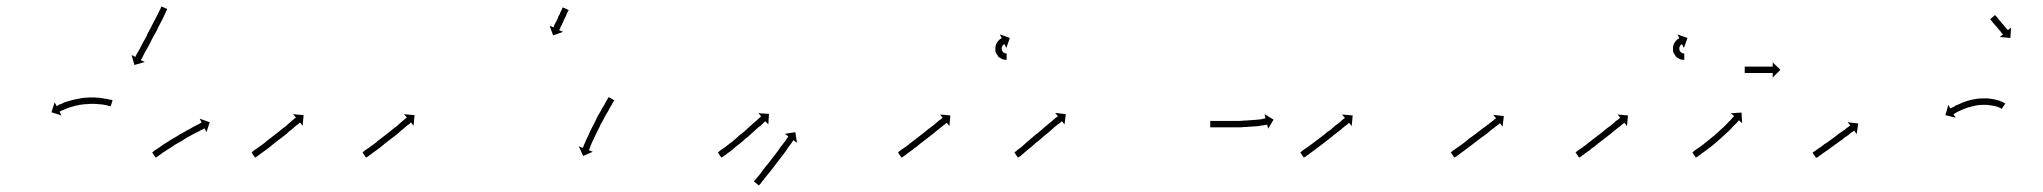

<svg xmlns="http://www.w3.org/2000/svg" viewBox="-20 -565 6352 597"><path d="M322 -235Q322 -235 322 -235Q322 -235 322 -235Q322 -235 322 -235Q322 -235 322 -235Q320 -235 317 -236Q317 -236 317 -236Q317 -236 317 -236Q317 -236 317.5 -236Q318 -236 318 -236Q314 -237 310 -238Q310 -238 310 -238Q310 -238 310 -238Q310 -238 310 -238Q310 -238 310 -238Q305 -239 299 -240Q299 -240 299 -240Q299 -240 299 -240Q300 -240 300 -240Q300 -240 300 -240Q294 -240 287 -241Q287 -241 287 -241Q287 -241 287 -241Q287 -241 287 -241Q287 -241 287 -241Q280 -242 273 -242Q273 -242 273 -242Q273 -242 273 -242Q273 -242 273 -242Q273 -242 273 -242Q266 -242 258 -242Q258 -242 258 -242Q258 -242 258 -242Q258 -242 258.5 -242Q259 -242 259 -242Q251 -241 243 -241Q243 -241 243 -241Q243 -241 243 -241Q243 -241 243 -241Q243 -241 243 -241Q235 -240 228 -239Q228 -239 228 -239Q228 -239 228 -239Q228 -239 228 -239Q228 -239 228 -239Q221 -237 213 -236Q213 -236 213 -236Q213 -236 213 -236Q213 -236 213.5 -236Q214 -236 214 -236Q207 -234 200 -232Q200 -232 200 -232Q200 -232 200 -232Q200 -232 200 -232Q200 -232 200 -232Q194 -230 188 -228Q188 -228 188 -228Q188 -228 188 -228Q188 -228 188 -228Q188 -228 188 -228Q183 -226 179 -224Q179 -224 179 -224Q179 -224 179 -224Q179 -224 179 -224Q179 -224 179 -224Q175 -222 171 -221Q171 -221 171 -221Q171 -221 171 -221Q171 -221 171 -221Q171 -221 171 -221Q168 -219 166 -218Q166 -218 166 -218Q166 -218 166 -218Q166 -218 166.5 -218Q167 -218 167 -218Q166 -218 165 -218L171 -206L140 -216L150 -247L156 -235Q157 -236 158 -236Q158 -236 158 -236Q158 -236 158 -236Q158 -236 158 -236Q158 -236 158 -236Q160 -237 163 -239Q163 -239 163 -239Q163 -239 163 -239Q163 -239 163 -239Q163 -239 163 -239Q166 -241 171 -242Q171 -242 171 -242Q171 -242 171 -242Q171 -242 171 -242Q171 -242 171 -242Q176 -245 181 -247Q181 -247 181 -247Q181 -247 181 -247Q181 -247 181 -247Q181 -247 181 -247Q188 -249 194 -251Q194 -251 194 -251Q194 -251 194 -251Q194 -251 194 -251Q194 -251 194 -251Q201 -253 209 -255Q209 -255 209 -255Q209 -255 209 -255Q209 -255 209 -255Q209 -255 209 -255Q217 -257 224 -258Q224 -258 224.5 -258Q225 -258 225 -258Q225 -258 225 -258Q225 -258 225 -258Q233 -260 241 -261Q241 -261 241 -261Q241 -261 241 -261Q241 -261 241 -261Q241 -261 241 -261Q249 -261 258 -262Q258 -262 258 -262Q258 -262 258 -262Q258 -262 258 -262Q258 -262 258 -262Q266 -262 274 -262Q274 -262 274 -262Q274 -262 274 -262Q274 -262 274 -262Q274 -262 274 -262Q282 -261 289 -261Q289 -261 289 -261Q289 -261 289 -261Q289 -261 289 -261Q289 -261 289 -261Q296 -260 302 -259Q302 -259 302 -259Q302 -259 302 -259Q302 -259 302 -259Q302 -259 302 -259Q308 -258 314 -257Q314 -257 314 -257Q314 -257 314 -257Q314 -257 314 -257Q314 -257 314 -257Q318 -256 322 -255Q322 -255 322 -255Q322 -255 322 -255Q322 -255 322 -255Q322 -255 322 -255Q326 -255 328 -254Q328 -254 328 -254Q328 -254 328 -254Q328 -254 328 -254Q328 -254 328 -254Q329 -254 330 -253L324 -234Q323 -235 322 -235ZM499 -535Q498 -533 497 -530Q495 -526 493 -522Q491 -517 488 -511Q485 -506 482 -499Q479 -493 475 -486Q471 -479 468 -471Q464 -464 460 -457Q456 -449 452 -442Q448 -435 445 -428Q441 -421 438 -415Q434 -409 431 -403Q428 -398 426 -393Q424 -389 422 -385Q420 -382 419 -380Q419 -380 418.5 -379.5Q418 -379 418 -378L430 -372L398 -363L389 -394L401 -388Q401 -388 402 -390Q403 -392 404 -395Q406 -398 408 -402Q411 -407 414 -412Q417 -418 420 -424Q424 -431 427 -437Q431 -444 435 -451Q438 -459 442 -466Q446 -473 450 -481Q454 -488 457 -495Q461 -502 464 -508Q467 -514 470 -520Q473 -526 475 -530Q477 -535 479 -538Q480 -541 481 -543Q481 -544 482 -545L500 -537Q500 -536 499 -535Z M455 -92Q457 -94 459 -96Q463 -98 467 -101Q471 -104 476 -107Q482 -111 487 -115Q494 -119 500 -123Q507 -127 514 -132Q521 -136 528 -140Q535 -145 542 -149H543Q550 -153 557 -157Q563 -161 570 -164Q576 -168 582 -171Q587 -174 592 -176Q596 -178 600 -180Q603 -182 605 -183Q606 -183 607 -184L601 -196L632 -185L622 -154L616 -166Q615 -166 614 -165Q612 -164 609 -162Q605 -161 601 -158Q596 -156 591 -153Q585 -150 579 -147Q573 -143 566 -140Q560 -136 553 -132Q546 -127 538 -123Q531 -119 524 -115Q518 -110 511 -106Q504 -102 498 -98Q493 -94 487 -91Q482 -87 478 -84Q474 -82 471 -79Q468 -77 466 -76Q465 -75 464 -75L453 -91Q454 -92 455 -92Z M764 -92Q765 -94 768 -96Q771 -98 775 -101Q779 -104 784 -107Q789 -111 795 -115Q800 -119 807 -124H806Q813 -129 819 -134Q825 -139 832 -144Q838 -149 845 -154Q851 -159 857 -164Q863 -169 869 -173Q874 -178 879 -182Q883 -186 887 -189Q891 -192 894 -195Q897 -197 898 -198Q899 -199 900 -200L891 -210L924 -207L921 -174L913 -184Q912 -184 911 -183Q910 -182 907 -179Q904 -177 900 -174Q896 -170 892 -167Q887 -162 881 -158Q876 -153 870 -148Q864 -143 857 -138Q851 -133 844 -128Q838 -123 831 -118Q825 -113 819 -108Q813 -104 807 -99Q801 -95 796 -91Q791 -88 787 -84Q783 -82 780 -79Q777 -77 775 -76Q774 -75 773 -75L762 -91Q763 -92 764 -92Z M1109 -92Q1110 -94 1113 -96Q1116 -98 1120 -101Q1124 -104 1129 -107Q1134 -111 1140 -115Q1145 -119 1152 -124H1151Q1158 -129 1164 -134Q1170 -139 1177 -144Q1183 -149 1190 -154Q1196 -159 1202 -164Q1208 -169 1214 -173Q1219 -178 1224 -182Q1228 -186 1232 -189Q1236 -192 1239 -195Q1242 -197 1243 -198Q1244 -199 1245 -200L1236 -210L1269 -207L1266 -174L1258 -184Q1257 -184 1256 -183Q1255 -182 1252 -179Q1249 -177 1245 -174Q1241 -170 1237 -167Q1232 -162 1226 -158Q1221 -153 1215 -148Q1209 -143 1202 -138Q1196 -133 1189 -128Q1183 -123 1176 -118Q1170 -113 1164 -108Q1158 -104 1152 -99Q1146 -95 1141 -91Q1136 -88 1132 -84Q1128 -82 1125 -79Q1122 -77 1120 -76Q1119 -75 1118 -75L1107 -91Q1108 -92 1109 -92Z M1748 -533Q1747 -531 1747 -531Q1746 -529 1745 -528Q1744 -526 1743 -524Q1743 -523 1741 -519Q1741 -518 1739 -514Q1738 -512 1737.5 -511Q1737 -510 1736 -508Q1735 -507 1734.5 -505.5Q1734 -504 1733 -502Q1732 -498 1731 -497Q1730 -495 1729.5 -493.5Q1729 -492 1728 -491Q1728 -490 1726 -486Q1725 -485 1724.5 -483.5Q1724 -482 1723 -481Q1722 -478 1722 -477Q1720 -475 1720 -474Q1720 -474 1719.5 -473.5Q1719 -473 1719 -472Q1719 -472 1719 -472Q1719 -472 1719 -471L1731 -466L1700 -455L1689 -485L1701 -480Q1701 -480 1701 -480Q1701 -481 1701.5 -481.5Q1702 -482 1702 -482Q1703 -485 1703 -486Q1704 -488 1705 -490Q1706 -491 1706.5 -492Q1707 -493 1707 -494Q1708 -496 1710 -499Q1711 -501 1711.5 -502.5Q1712 -504 1713 -505Q1713 -507 1714 -508Q1715 -509 1715 -511Q1716 -513 1718 -517Q1719 -518 1719.5 -519.5Q1720 -521 1721 -522Q1721 -524 1721.5 -525Q1722 -526 1723 -528Q1724 -529 1724.5 -530Q1725 -531 1725 -532Q1726 -533 1726.5 -534Q1727 -535 1727 -536Q1727 -537 1728 -539Q1729 -541 1729 -541Q1729 -541 1730 -542L1748 -534Q1748 -533 1748 -533Z M1889 -251Q1888 -249 1886 -247Q1884 -243 1882 -239Q1879 -235 1876 -229Q1873 -224 1870 -218Q1866 -212 1862 -205Q1859 -198 1855 -191Q1851 -184 1847 -177Q1844 -169 1840 -162Q1840 -162 1840 -162Q1840 -162 1840 -162Q1840 -162 1840 -162Q1840 -162 1840 -162Q1836 -155 1833 -148Q1833 -148 1833 -148Q1833 -148 1833 -148Q1833 -148 1833 -148Q1833 -148 1833 -148Q1830 -141 1827 -135Q1827 -135 1827 -135Q1827 -135 1827 -135Q1827 -135 1827 -135Q1827 -135 1827 -135Q1824 -129 1821 -123Q1821 -123 1821 -123Q1821 -123 1821 -123Q1821 -123 1821 -123Q1821 -123 1821 -123Q1819 -118 1817 -113Q1817 -113 1817 -113Q1817 -113 1817 -113Q1817 -113 1817 -113Q1817 -113 1817 -113Q1815 -109 1814 -105Q1814 -105 1814 -105Q1814 -105 1814 -105Q1814 -105 1814 -105Q1814 -105 1814 -105Q1813 -102 1812 -100Q1811 -99 1811 -98L1823 -93L1793 -80L1780 -110L1792 -105Q1793 -106 1793 -107Q1794 -109 1795 -112Q1795 -112 1795 -112Q1795 -112 1795 -112Q1795 -112 1795 -112.5Q1795 -113 1795 -113Q1797 -116 1799 -121Q1799 -121 1799 -121Q1799 -121 1799 -121Q1799 -121 1799 -121Q1799 -121 1799 -121Q1801 -126 1803 -131Q1803 -131 1803 -131Q1803 -131 1803 -131Q1803 -131 1803 -131Q1803 -131 1803 -131Q1806 -137 1809 -143Q1809 -143 1809 -143Q1809 -143 1809 -143Q1809 -143 1809 -143Q1809 -143 1809 -143Q1812 -150 1815 -157Q1815 -157 1815 -157Q1815 -157 1815 -157Q1815 -157 1815 -157Q1815 -157 1815 -157Q1818 -164 1822 -171Q1822 -171 1822 -171Q1822 -171 1822 -171Q1822 -171 1822 -171Q1822 -171 1822 -171Q1826 -179 1830 -186Q1833 -193 1837 -201Q1841 -208 1845 -215Q1849 -221 1852 -228Q1856 -234 1859 -239Q1862 -245 1864 -249Q1867 -253 1869 -257Q1871 -260 1872 -262Q1872 -263 1873 -263L1890 -253Q1889 -252 1889 -251Z M2214 -92Q2216 -94 2218 -96Q2221 -98 2225 -101Q2229 -104 2234 -107Q2234 -107 2234 -107Q2234 -107 2234 -107Q2234 -107 2234 -107Q2234 -107 2234 -107Q2239 -111 2244 -115Q2244 -115 2244 -115Q2244 -115 2244 -115Q2244 -115 2244 -115Q2244 -115 2244 -115Q2250 -120 2256 -124Q2262 -129 2268 -134Q2274 -139 2280 -145Q2287 -150 2293 -155Q2299 -161 2305 -166Q2310 -171 2316 -176Q2321 -180 2326 -185Q2328 -186 2330 -188Q2332 -190 2334 -192Q2338 -195 2341 -198Q2343 -200 2345 -202Q2346 -202 2347 -203L2338 -213L2371 -211L2369 -178L2360 -188Q2359 -187 2358 -187Q2357 -185 2354 -183Q2351 -180 2348 -177Q2346 -175 2343.5 -173Q2341 -171 2339 -170Q2334 -165 2329 -161Q2324 -156 2318 -151Q2312 -145 2306 -140Q2300 -135 2293 -130V-129Q2287 -124 2281 -119Q2274 -114 2268 -109Q2262 -104 2257 -99Q2257 -99 2257 -99Q2257 -99 2257 -99Q2257 -99 2257 -99Q2257 -99 2257 -99Q2251 -95 2246 -91Q2246 -91 2246 -91Q2246 -91 2246 -91Q2246 -91 2246 -91Q2246 -91 2246 -91Q2241 -88 2237 -84Q2233 -82 2230 -79Q2227 -77 2225 -76Q2224 -75 2223 -75L2212 -91Q2213 -92 2214 -92ZM2326 -3Q2327 -4 2329 -7Q2332 -10 2335 -14Q2338 -18 2342 -22Q2346 -28 2350 -33Q2354 -39 2359 -45Q2364 -51 2369 -57Q2374 -64 2379 -70Q2384 -77 2389 -83Q2394 -90 2399 -96Q2403 -102 2407 -108Q2412 -113 2415 -118Q2415 -118 2415 -118Q2415 -118 2415 -118Q2415 -118 2415 -118Q2415 -118 2415 -118Q2419 -123 2422 -127Q2424 -131 2427 -135Q2429 -137 2430 -139Q2431 -140 2431 -141L2421 -149L2453 -154L2458 -121L2447 -129Q2447 -128 2446 -128Q2445 -126 2443 -123Q2441 -120 2438 -116Q2435 -112 2431 -107Q2431 -107 2431 -107Q2431 -107 2431 -107Q2431 -107 2431 -107Q2431 -107 2431 -107Q2428 -102 2424 -96Q2419 -90 2415 -84Q2410 -78 2405 -71Q2400 -65 2395 -58Q2390 -51 2385 -45Q2380 -39 2375 -32Q2370 -26 2366 -21Q2361 -15 2357 -10Q2354 -5 2350 -1Q2347 3 2345 6Q2343 8 2341 10Q2341 11 2340 12L2324 -1Q2325 -2 2326 -3Z M2774 -92Q2775 -94 2778 -96Q2781 -98 2785 -101Q2789 -104 2794 -107Q2799 -111 2805 -115Q2810 -120 2816 -124Q2823 -129 2829 -134Q2835 -139 2842 -144Q2848 -149 2855 -154Q2861 -159 2867 -164Q2873 -169 2879 -173Q2885 -177 2890 -182Q2894 -185 2898 -189Q2902 -192 2905 -194Q2908 -196 2909 -198Q2910 -198 2911 -199L2903 -209L2935 -206L2932 -173L2924 -183Q2923 -183 2922 -182Q2920 -181 2918 -179Q2915 -176 2911 -173Q2907 -170 2902 -166Q2897 -162 2892 -158Q2886 -153 2880 -148Q2874 -143 2867 -138Q2861 -133 2854 -128Q2848 -123 2841 -118Q2835 -113 2829 -108Q2822 -104 2817 -99Q2811 -95 2806 -91Q2801 -88 2797 -84Q2793 -82 2790 -79Q2787 -77 2785 -76Q2784 -75 2783 -75L2772 -91Q2773 -92 2774 -92ZM3109 -379Q3109 -379 3109 -379Q3109 -379 3109 -379Q3109 -379 3109 -379Q3109 -379 3109 -379Q3108 -379 3106 -379Q3106 -379 3106 -379Q3106 -379 3106 -379Q3106 -379 3106 -379Q3106 -379 3106 -379Q3104 -379 3102 -380Q3102 -380 3101.5 -380Q3101 -380 3101 -380Q3101 -380 3101 -380Q3101 -380 3101 -380Q3098 -380 3096 -381Q3096 -381 3096 -381.5Q3096 -382 3096 -382Q3095 -382 3095 -382Q3095 -382 3095 -382Q3092 -383 3090 -385Q3090 -385 3089.5 -385Q3089 -385 3089 -385Q3089 -385 3089 -385Q3089 -385 3089 -385Q3086 -388 3083 -390Q3083 -390 3083 -390.5Q3083 -391 3083 -391Q3083 -391 3083 -391Q3083 -391 3083 -391Q3081 -394 3079 -397Q3079 -397 3078.5 -397.5Q3078 -398 3078 -398Q3078 -398 3078 -398Q3078 -398 3078 -398Q3076 -402 3075 -406Q3075 -406 3075 -406Q3075 -406 3075 -406Q3075 -406 3075 -406.5Q3075 -407 3075 -407Q3075 -411 3075 -415Q3075 -415 3075 -415Q3075 -415 3075 -415Q3075 -415 3075 -415Q3075 -415 3075 -415Q3075 -419 3076 -423Q3076 -423 3076 -423Q3076 -423 3076 -424Q3076 -424 3076 -424Q3076 -424 3076 -424Q3077 -427 3079 -431Q3079 -431 3079 -431Q3079 -431 3079 -431Q3079 -431 3079 -431Q3079 -431 3079 -431Q3081 -434 3083 -437Q3083 -437 3083 -437Q3083 -437 3083 -437Q3083 -437 3083 -437Q3083 -437 3083 -437Q3085 -439 3087 -441Q3087 -441 3087 -441Q3087 -441 3087 -441Q3087 -441 3087.5 -441.5Q3088 -442 3088 -442Q3089 -443 3091 -444Q3091 -444 3091 -444Q3091 -444 3091 -444Q3091 -444 3091 -444Q3091 -444 3091 -444Q3093 -445 3094 -446Q3094 -446 3094 -446Q3094 -446 3094 -446Q3094 -446 3094 -446Q3094 -446 3094 -446Q3094 -446 3095 -446L3089 -458L3120 -447L3109 -416L3103 -428Q3103 -428 3103 -428Q3103 -428 3103 -428Q3103 -428 3103 -428Q3103 -428 3103 -428Q3103 -428 3103 -428Q3102 -428 3102 -427Q3102 -427 3102 -427Q3102 -427 3102 -427Q3102 -427 3102 -427Q3102 -427 3102 -427Q3101 -427 3100 -426Q3100 -426 3100 -426Q3100 -426 3100 -426Q3100 -426 3100 -426Q3100 -426 3100 -426Q3099 -425 3098 -424Q3098 -424 3098 -424Q3098 -424 3098 -424Q3098 -424 3098 -424Q3098 -424 3098 -424Q3097 -423 3096 -421Q3096 -421 3096 -421Q3096 -421 3096 -421Q3096 -422 3096.5 -422Q3097 -422 3097 -422Q3096 -420 3095 -418Q3095 -418 3095 -418Q3095 -418 3095 -418Q3095 -418 3095 -418.5Q3095 -419 3095 -419Q3095 -416 3094 -414Q3094 -414 3094 -414Q3094 -414 3094 -414Q3095 -415 3095 -415Q3095 -415 3095 -415Q3095 -413 3095 -410Q3095 -410 3095 -410Q3095 -410 3095 -411Q3095 -411 3095 -411Q3095 -411 3095 -411Q3095 -409 3096 -407Q3096 -407 3096 -407Q3096 -407 3096 -407Q3096 -407 3096 -407Q3096 -407 3096 -407Q3097 -405 3099 -403Q3099 -403 3098.5 -403.5Q3098 -404 3098 -404Q3098 -404 3098 -404Q3098 -404 3098 -404Q3100 -402 3101 -401Q3101 -401 3101 -401Q3101 -401 3101 -401Q3101 -401 3101 -401.5Q3101 -402 3101 -402Q3102 -401 3104 -400Q3104 -400 3104 -400Q3104 -400 3104 -400Q3104 -400 3103.5 -400Q3103 -400 3103 -400Q3105 -399 3106 -399Q3106 -399 3106 -399Q3106 -399 3106 -399Q3106 -399 3106 -399Q3106 -399 3106 -399Q3107 -399 3108 -399Q3108 -399 3108 -399Q3108 -399 3108 -399Q3108 -399 3108 -399Q3108 -399 3108 -399Q3109 -399 3110 -399Q3110 -399 3110 -399Q3110 -399 3110 -399Q3109 -399 3109 -399Q3109 -399 3109 -399Q3110 -399 3110 -398V-379Q3110 -379 3109 -379Z M3136 -92Q3136 -92 3136 -92Q3136 -92 3136 -92Q3136 -92 3136 -92Q3136 -92 3136 -92Q3137 -94 3140 -95Q3140 -95 3140 -95Q3140 -95 3140 -95Q3140 -95 3140 -95Q3140 -95 3140 -95Q3142 -98 3146 -101Q3146 -101 3146 -101Q3146 -101 3146 -100Q3146 -100 3146 -100Q3146 -100 3146 -100Q3150 -104 3155 -107Q3159 -111 3165 -116Q3170 -120 3176 -126Q3182 -130 3188 -136Q3196 -143 3201 -147Q3207 -152 3214 -157Q3220 -163 3226 -168Q3232 -173 3237 -177Q3243 -182 3248 -186Q3252 -190 3256 -193Q3260 -196 3263 -199Q3266 -201 3268 -202Q3269 -203 3269 -204L3261 -214L3294 -210L3290 -178L3282 -188Q3281 -187 3280 -187Q3278 -185 3276 -183Q3273 -181 3269 -178Q3265 -174 3260 -171Q3255 -166 3250 -162Q3245 -157 3239 -152Q3233 -147 3226 -142Q3220 -137 3214 -131Q3209 -127 3201 -121Q3195 -115 3189 -110Q3183 -105 3178 -101Q3172 -96 3167 -92Q3163 -88 3159 -85Q3159 -85 3159 -85Q3159 -85 3159 -85Q3159 -85 3159 -85Q3159 -85 3159 -85Q3155 -82 3152 -79Q3152 -79 3152 -79Q3152 -79 3152 -79Q3152 -79 3152 -79Q3152 -79 3152 -79Q3149 -77 3147 -76Q3147 -76 3147 -76Q3147 -76 3147 -76Q3147 -76 3147 -76Q3147 -76 3147 -76Q3146 -75 3145 -75L3134 -91Q3135 -92 3136 -92Z M3745 -189Q3747 -189 3751 -189Q3755 -189 3759 -189Q3765 -189 3771 -189Q3777 -189 3784 -189Q3791 -189 3799 -189Q3807 -189 3815 -189Q3823 -189 3831 -189Q3831 -189 3831 -189Q3831 -189 3831 -189Q3831 -189 3831 -189Q3831 -189 3831 -189Q3839 -189 3847 -190Q3847 -190 3847 -190Q3847 -190 3847 -190Q3847 -190 3847 -190Q3847 -190 3847 -190Q3855 -190 3863 -191Q3863 -191 3863 -191Q3863 -191 3863 -191Q3863 -191 3863 -191Q3863 -191 3863 -191Q3870 -191 3877 -192Q3877 -192 3877 -192Q3877 -192 3877 -192Q3877 -192 3877 -192Q3877 -192 3877 -192Q3884 -192 3890 -193Q3890 -193 3890 -193Q3890 -193 3890 -193Q3890 -193 3890 -193Q3890 -193 3890 -193Q3896 -194 3901 -194Q3901 -194 3901 -194Q3901 -194 3901 -194Q3901 -194 3901 -194Q3901 -194 3901 -194Q3905 -195 3909 -196Q3909 -196 3909 -196Q3909 -196 3909 -196Q3909 -196 3909 -196Q3909 -196 3909 -196Q3911 -196 3914 -197Q3914 -197 3914 -197Q3914 -197 3914 -197Q3914 -197 3914 -197Q3914 -197 3914 -197Q3914 -197 3915 -197L3912 -210L3940 -193L3923 -165L3920 -178Q3919 -178 3918 -177Q3918 -177 3918 -177Q3918 -177 3918 -177Q3918 -177 3918 -177Q3918 -177 3918 -177Q3916 -177 3913 -176Q3913 -176 3913 -176Q3913 -176 3912 -176Q3912 -176 3912 -176Q3912 -176 3912 -176Q3909 -175 3904 -175Q3904 -175 3904 -175Q3904 -175 3904 -175Q3904 -175 3904 -175Q3904 -175 3904 -175Q3899 -174 3893 -173Q3893 -173 3893 -173Q3893 -173 3893 -173Q3892 -173 3892 -173Q3892 -173 3892 -173Q3886 -172 3879 -172Q3879 -172 3879 -172Q3879 -172 3879 -172Q3879 -172 3879 -172Q3879 -172 3879 -172Q3872 -171 3864 -171Q3864 -171 3864 -171Q3864 -171 3864 -171Q3864 -171 3864 -171Q3864 -171 3864 -171Q3856 -170 3848 -170Q3848 -170 3848 -170Q3848 -170 3848 -170Q3848 -170 3848 -170Q3848 -170 3848 -170Q3840 -169 3832 -169Q3823 -169 3815 -169Q3807 -169 3799 -169Q3792 -169 3784 -169Q3777 -169 3771 -169Q3765 -169 3759 -169Q3755 -169 3751 -169Q3748 -169 3745 -169Q3744 -169 3743 -169V-189Q3744 -189 3745 -189Z M4025 -92Q4027 -94 4029 -96Q4032 -98 4036 -101Q4040 -104 4045 -107Q4050 -111 4056 -115Q4062 -119 4068 -124Q4074 -129 4080 -133Q4087 -138 4093 -143Q4100 -148 4106 -154Q4113 -158 4119 -163Q4125 -168 4130 -173Q4136 -177 4141 -181Q4145 -185 4149 -188Q4153 -191 4156 -194Q4159 -196 4160 -197Q4161 -198 4162 -198L4153 -209L4186 -206L4183 -173L4175 -183Q4174 -183 4173 -182Q4171 -180 4169 -178Q4166 -176 4162 -173Q4158 -169 4153 -166V-165Q4148 -161 4143 -157Q4137 -152 4131 -148Q4125 -143 4119 -138Q4112 -133 4106 -128Q4099 -123 4093 -118Q4086 -113 4080 -108Q4074 -103 4068 -99Q4062 -95 4057 -91Q4052 -87 4048 -84Q4044 -82 4041 -79Q4038 -77 4036 -76Q4035 -75 4034 -75L4023 -91Q4024 -92 4025 -92Z M4493 -92Q4494 -94 4497 -96Q4500 -98 4504 -101Q4508 -104 4513 -107Q4518 -111 4524 -115Q4530 -119 4536 -124Q4542 -129 4548 -134Q4555 -139 4562 -144Q4568 -148 4575 -154Q4581 -158 4587 -163Q4593 -168 4599 -172Q4605 -177 4610 -180Q4614 -184 4619 -187Q4622 -190 4626 -193Q4628 -195 4630 -196Q4631 -197 4632 -197L4623 -208L4656 -204L4652 -171L4644 -182Q4643 -181 4642 -180Q4640 -179 4638 -177Q4635 -174 4631 -172Q4627 -168 4622 -165Q4617 -161 4611 -156Q4606 -152 4600 -147Q4593 -142 4587 -138Q4580 -133 4574 -128Q4567 -123 4561 -118Q4554 -113 4548 -108Q4541 -103 4536 -99Q4530 -95 4525 -91Q4520 -88 4516 -84Q4512 -82 4509 -79Q4506 -77 4504 -76Q4503 -75 4502 -75L4491 -91Q4492 -92 4493 -92Z M4881 -92Q4882 -94 4885 -96Q4888 -98 4892 -101Q4896 -104 4901 -107Q4906 -111 4912 -115Q4917 -120 4923 -124Q4930 -129 4936 -134Q4942 -139 4949 -144Q4955 -149 4962 -154Q4968 -159 4974 -164Q4980 -169 4986 -173Q4992 -177 4997 -182Q5001 -185 5005 -189Q5009 -192 5012 -194Q5015 -196 5016 -198Q5017 -198 5018 -199L5010 -209L5042 -206L5039 -173L5031 -183Q5030 -183 5029 -182Q5027 -181 5025 -179Q5022 -176 5018 -173Q5014 -170 5009 -166Q5004 -162 4999 -158Q4993 -153 4987 -148Q4981 -143 4974 -138Q4968 -133 4961 -128Q4955 -123 4948 -118Q4942 -113 4936 -108Q4929 -104 4924 -99Q4918 -95 4913 -91Q4908 -88 4904 -84Q4900 -82 4897 -79Q4894 -77 4892 -76Q4891 -75 4890 -75L4879 -91Q4880 -92 4881 -92ZM5216 -379Q5216 -379 5216 -379Q5216 -379 5216 -379Q5216 -379 5216 -379Q5216 -379 5216 -379Q5215 -379 5213 -379Q5213 -379 5213 -379Q5213 -379 5213 -379Q5213 -379 5213 -379Q5213 -379 5213 -379Q5211 -379 5209 -380Q5209 -380 5208.5 -380Q5208 -380 5208 -380Q5208 -380 5208 -380Q5208 -380 5208 -380Q5205 -380 5203 -381Q5203 -381 5203 -381.5Q5203 -382 5203 -382Q5202 -382 5202 -382Q5202 -382 5202 -382Q5199 -383 5197 -385Q5197 -385 5196.5 -385Q5196 -385 5196 -385Q5196 -385 5196 -385Q5196 -385 5196 -385Q5193 -388 5190 -390Q5190 -390 5190 -390.5Q5190 -391 5190 -391Q5190 -391 5190 -391Q5190 -391 5190 -391Q5188 -394 5186 -397Q5186 -397 5185.5 -397.5Q5185 -398 5185 -398Q5185 -398 5185 -398Q5185 -398 5185 -398Q5183 -402 5182 -406Q5182 -406 5182 -406Q5182 -406 5182 -406Q5182 -406 5182 -406.5Q5182 -407 5182 -407Q5182 -411 5182 -415Q5182 -415 5182 -415Q5182 -415 5182 -415Q5182 -415 5182 -415Q5182 -415 5182 -415Q5182 -419 5183 -423Q5183 -423 5183 -423Q5183 -423 5183 -424Q5183 -424 5183 -424Q5183 -424 5183 -424Q5184 -427 5186 -431Q5186 -431 5186 -431Q5186 -431 5186 -431Q5186 -431 5186 -431Q5186 -431 5186 -431Q5188 -434 5190 -437Q5190 -437 5190 -437Q5190 -437 5190 -437Q5190 -437 5190 -437Q5190 -437 5190 -437Q5192 -439 5194 -441Q5194 -441 5194 -441Q5194 -441 5194 -441Q5194 -441 5194.5 -441.5Q5195 -442 5195 -442Q5196 -443 5198 -444Q5198 -444 5198 -444Q5198 -444 5198 -444Q5198 -444 5198 -444Q5198 -444 5198 -444Q5200 -445 5201 -446Q5201 -446 5201 -446Q5201 -446 5201 -446Q5201 -446 5201 -446Q5201 -446 5201 -446Q5201 -446 5202 -446L5196 -458L5227 -447L5216 -416L5210 -428Q5210 -428 5210 -428Q5210 -428 5210 -428Q5210 -428 5210 -428Q5210 -428 5210 -428Q5210 -428 5210 -428Q5209 -428 5209 -427Q5209 -427 5209 -427Q5209 -427 5209 -427Q5209 -427 5209 -427Q5209 -427 5209 -427Q5208 -427 5207 -426Q5207 -426 5207 -426Q5207 -426 5207 -426Q5207 -426 5207 -426Q5207 -426 5207 -426Q5206 -425 5205 -424Q5205 -424 5205 -424Q5205 -424 5205 -424Q5205 -424 5205 -424Q5205 -424 5205 -424Q5204 -423 5203 -421Q5203 -421 5203 -421Q5203 -421 5203 -421Q5203 -422 5203.5 -422Q5204 -422 5204 -422Q5203 -420 5202 -418Q5202 -418 5202 -418Q5202 -418 5202 -418Q5202 -418 5202 -418.5Q5202 -419 5202 -419Q5202 -416 5201 -414Q5201 -414 5201 -414Q5201 -414 5201 -414Q5202 -415 5202 -415Q5202 -415 5202 -415Q5202 -413 5202 -410Q5202 -410 5202 -410Q5202 -410 5202 -411Q5202 -411 5202 -411Q5202 -411 5202 -411Q5202 -409 5203 -407Q5203 -407 5203 -407Q5203 -407 5203 -407Q5203 -407 5203 -407Q5203 -407 5203 -407Q5204 -405 5206 -403Q5206 -403 5205.5 -403.5Q5205 -404 5205 -404Q5205 -404 5205 -404Q5205 -404 5205 -404Q5207 -402 5208 -401Q5208 -401 5208 -401Q5208 -401 5208 -401Q5208 -401 5208 -401.5Q5208 -402 5208 -402Q5209 -401 5211 -400Q5211 -400 5211 -400Q5211 -400 5211 -400Q5211 -400 5210.5 -400Q5210 -400 5210 -400Q5212 -399 5213 -399Q5213 -399 5213 -399Q5213 -399 5213 -399Q5213 -399 5213 -399Q5213 -399 5213 -399Q5214 -399 5215 -399Q5215 -399 5215 -399Q5215 -399 5215 -399Q5215 -399 5215 -399Q5215 -399 5215 -399Q5216 -399 5217 -399Q5217 -399 5217 -399Q5217 -399 5217 -399Q5216 -399 5216 -399Q5216 -399 5216 -399Q5217 -399 5217 -398V-379Q5217 -379 5216 -379Z M5244 -92Q5246 -94 5248 -96Q5251 -98 5255 -101Q5259 -104 5264 -107Q5269 -111 5275 -115Q5275 -115 5275 -115Q5275 -115 5275 -115Q5275 -115 5275 -115Q5275 -115 5275 -115Q5280 -119 5286 -124Q5286 -124 5286 -124Q5286 -124 5286 -124Q5286 -124 5286 -124Q5286 -124 5286 -124Q5292 -129 5299 -134Q5299 -134 5298.5 -134Q5298 -134 5298 -134Q5298 -134 5298 -134Q5298 -134 5298 -134Q5305 -139 5311 -144Q5311 -144 5311 -144Q5311 -144 5311 -144Q5311 -144 5311 -144Q5311 -144 5311 -144Q5317 -149 5323 -155Q5323 -155 5323 -155Q5323 -155 5323 -155Q5323 -155 5323 -155Q5323 -155 5323 -155Q5329 -160 5334 -165Q5334 -165 5334 -165Q5334 -165 5334 -165Q5334 -165 5334 -165Q5334 -165 5334 -165Q5340 -170 5345 -175Q5345 -175 5345 -175Q5345 -175 5345 -175Q5345 -175 5345 -175Q5345 -175 5345 -175Q5350 -180 5354 -185Q5354 -185 5354 -185Q5354 -185 5354 -185Q5354 -185 5354 -185Q5354 -185 5354 -185Q5358 -189 5362 -193Q5365 -196 5367 -199Q5369 -201 5371 -203Q5372 -204 5372 -204L5362 -213L5395 -215L5397 -182L5387 -191Q5387 -190 5386 -190Q5384 -188 5382 -185Q5379 -182 5376 -179Q5372 -175 5368 -171Q5368 -171 5368 -171Q5368 -171 5368 -171Q5368 -171 5368 -171Q5368 -171 5368 -171Q5364 -166 5359 -161Q5359 -161 5359 -161Q5359 -161 5359 -161Q5359 -161 5359 -161Q5359 -161 5359 -161Q5354 -156 5348 -151Q5348 -151 5348 -151Q5348 -151 5348 -151Q5348 -151 5348 -151Q5348 -151 5348 -151Q5342 -145 5336 -140Q5336 -140 5336 -140Q5336 -140 5336 -140Q5336 -140 5336 -140Q5336 -140 5336 -140Q5330 -134 5324 -129Q5324 -129 5324 -129Q5324 -129 5324 -129Q5324 -129 5324 -129Q5324 -129 5324 -129Q5318 -124 5311 -118Q5311 -118 5311 -118Q5311 -118 5311 -118Q5311 -118 5311 -118Q5311 -118 5311 -118Q5305 -113 5299 -108Q5299 -108 5299 -108Q5299 -108 5299 -108Q5299 -108 5299 -108Q5299 -108 5299 -108Q5293 -104 5287 -99Q5287 -99 5287 -99Q5287 -99 5287 -99Q5287 -99 5287 -99Q5287 -99 5287 -99Q5281 -95 5276 -91Q5271 -88 5267 -84Q5263 -82 5260 -79Q5257 -77 5255 -76Q5254 -75 5253 -75L5242 -91Q5243 -92 5244 -92ZM5406 -358Q5407 -358 5407.5 -358Q5408 -358 5409 -358Q5410 -358 5411 -358Q5412 -358 5413 -358Q5414 -358 5415.5 -358Q5417 -358 5419 -358Q5420 -358 5422 -358Q5424 -358 5425 -358Q5427 -358 5429 -358Q5431 -358 5433 -358Q5435 -358 5437 -358Q5439 -358 5441 -358Q5443 -358 5445 -358Q5447 -358 5449 -358Q5451 -358 5453 -358Q5455 -358 5457 -358Q5459 -358 5461 -358Q5463 -358 5465 -358Q5467 -358 5468.5 -358Q5470 -358 5472 -358Q5474 -358 5475.5 -358Q5477 -358 5479 -358Q5480 -358 5481.5 -358Q5483 -358 5484 -358Q5486 -358 5487 -358Q5488 -358 5489 -358Q5489 -358 5490 -358Q5491 -358 5492 -358Q5492 -358 5492 -358Q5492 -358 5492 -358V-371L5516 -348L5492 -324V-338Q5492 -338 5492 -338Q5492 -338 5492 -338Q5491 -338 5490 -338Q5489 -338 5489 -338Q5488 -338 5487 -338Q5486 -338 5484 -338Q5483 -338 5481.5 -338Q5480 -338 5479 -338Q5477 -338 5475.5 -338Q5474 -338 5472 -338Q5470 -338 5468.5 -338Q5467 -338 5465 -338Q5463 -338 5461 -338Q5459 -338 5457 -338Q5455 -338 5453 -338Q5451 -338 5449 -338Q5447 -338 5445 -338Q5443 -338 5441 -338Q5439 -338 5437 -338Q5435 -338 5433 -338Q5431 -338 5429 -338Q5427 -338 5425 -338Q5424 -338 5422 -338Q5420 -338 5419 -338Q5417 -338 5415.5 -338Q5414 -338 5413 -338Q5412 -338 5411 -338Q5410 -338 5409 -338Q5408 -338 5407.5 -338Q5407 -338 5406 -338Q5406 -338 5405.5 -338Q5405 -338 5405 -338V-358Q5405 -358 5405.5 -358Q5406 -358 5406 -358Z M5617 -91Q5619 -92 5621 -94Q5623 -95 5627 -98Q5631 -101 5634 -103Q5639 -106 5643 -109Q5648 -113 5653 -117Q5659 -120 5664 -124Q5669 -128 5675 -132Q5680 -136 5686 -140Q5691 -144 5696 -148Q5701 -151 5706 -155Q5711 -158 5715 -161Q5719 -164 5722 -167Q5726 -169 5728 -171Q5730 -173 5732 -174Q5732 -174 5733 -175L5725 -185L5758 -181L5753 -148L5745 -159Q5745 -158 5744 -158Q5742 -156 5740 -155Q5737 -153 5734 -151Q5731 -148 5727 -145Q5723 -142 5718 -139Q5713 -135 5708 -131Q5703 -128 5698 -124Q5692 -120 5687 -116Q5681 -112 5676 -108Q5670 -104 5665 -100Q5660 -97 5655 -93Q5650 -90 5646 -87Q5643 -84 5638 -81Q5635 -79 5633 -77Q5630 -76 5629 -75Q5628 -74 5627 -74L5616 -90Q5617 -90 5617 -91Z M6203 -227Q6203 -227 6203 -227Q6203 -227 6203 -227Q6203 -227 6203.5 -227Q6204 -227 6204 -227Q6202 -228 6200 -229Q6200 -229 6200 -229Q6200 -229 6200 -229Q6200 -229 6200 -229Q6200 -229 6200 -229Q6197 -230 6193 -232Q6193 -232 6193 -232Q6193 -232 6193 -232Q6193 -232 6193 -232Q6193 -232 6193 -232Q6189 -233 6184 -235Q6184 -235 6184 -235Q6184 -235 6184 -235Q6184 -235 6184 -235Q6184 -235 6184 -235Q6179 -236 6172 -237Q6172 -237 6172 -237Q6172 -237 6173 -237Q6173 -237 6173 -237Q6173 -237 6173 -237Q6166 -238 6159 -239Q6159 -239 6159 -239Q6159 -239 6160 -239Q6160 -239 6160 -239Q6160 -239 6160 -239Q6153 -239 6145 -239Q6145 -239 6145 -239Q6145 -239 6145 -239Q6145 -239 6145.5 -239Q6146 -239 6146 -239Q6138 -239 6130 -238Q6130 -238 6130.5 -238Q6131 -238 6131 -238Q6131 -238 6131 -238Q6131 -238 6131 -238Q6123 -237 6116 -235Q6116 -235 6116 -235Q6116 -235 6116 -235Q6116 -235 6116 -235Q6116 -235 6116 -235Q6109 -234 6102 -231Q6102 -231 6102 -231.5Q6102 -232 6102 -232Q6102 -232 6102 -232Q6102 -232 6102 -232Q6095 -229 6089 -227Q6089 -227 6089 -227Q6089 -227 6089 -227Q6089 -227 6089 -227Q6089 -227 6089 -227Q6083 -225 6077 -222Q6077 -222 6077 -222Q6077 -222 6077 -222Q6077 -222 6077 -222Q6077 -222 6077 -222Q6072 -220 6068 -218Q6068 -218 6068 -218Q6068 -218 6068 -218Q6068 -218 6068 -218Q6068 -218 6068 -218Q6064 -216 6061 -214Q6061 -214 6061 -214Q6061 -214 6061 -214Q6061 -214 6061 -214Q6061 -214 6061 -214Q6058 -212 6056 -211Q6055 -211 6054 -210L6061 -199L6029 -207L6038 -239L6044 -228Q6045 -228 6046 -229Q6048 -230 6051 -231Q6051 -231 6051 -231Q6051 -231 6051 -231Q6051 -231 6051 -231Q6051 -231 6051 -231Q6055 -233 6059 -235Q6059 -235 6059 -235Q6059 -235 6059 -235Q6059 -236 6059 -236Q6059 -236 6059 -236Q6064 -238 6069 -240Q6069 -240 6069 -240Q6069 -240 6069 -240Q6069 -240 6069 -240Q6069 -240 6069 -240Q6075 -243 6082 -246Q6082 -246 6082 -246Q6082 -246 6082 -246Q6082 -246 6082 -246Q6082 -246 6082 -246Q6089 -248 6096 -251Q6096 -251 6096 -251Q6096 -251 6096 -251Q6096 -251 6096 -251Q6096 -251 6096 -251Q6104 -253 6111 -255Q6111 -255 6111 -255Q6111 -255 6112 -255Q6112 -255 6112 -255Q6112 -255 6112 -255Q6120 -257 6128 -258Q6128 -258 6128 -258Q6128 -258 6128 -258Q6128 -258 6128 -258Q6128 -258 6128 -258Q6136 -259 6144 -259Q6144 -259 6144.5 -259Q6145 -259 6145 -259Q6145 -259 6145 -259Q6145 -259 6145 -259Q6153 -259 6161 -259Q6161 -259 6161 -259Q6161 -259 6161 -259Q6161 -259 6161 -259Q6161 -259 6161 -259Q6169 -258 6176 -257Q6176 -257 6176 -257Q6176 -257 6176 -257Q6176 -257 6176 -257Q6176 -257 6176 -257Q6183 -256 6189 -254Q6189 -254 6189 -254Q6189 -254 6189 -254Q6189 -254 6189 -254Q6189 -254 6189 -254Q6195 -252 6200 -251Q6200 -251 6200 -251Q6200 -251 6200 -251Q6200 -250 6200 -250Q6200 -250 6200 -250Q6205 -249 6208 -247Q6208 -247 6208 -247Q6208 -247 6208 -247Q6209 -247 6209 -247Q6209 -247 6209 -247Q6211 -245 6213 -244Q6213 -244 6213.5 -244Q6214 -244 6214 -244Q6214 -244 6214 -244Q6214 -244 6214 -244Q6215 -244 6215 -243L6204 -226Q6204 -227 6203 -227Z M6184 -518Q6184 -517 6185 -516Q6186 -515 6187 -514Q6188 -513 6188.5 -512.5Q6189 -512 6190 -511Q6191 -510 6193 -507Q6193 -506 6194 -505Q6195 -504 6196 -503Q6197 -502 6198 -501Q6199 -500 6200 -499Q6201 -497 6203 -495Q6205 -493 6207 -490Q6208 -489 6211 -486Q6211 -485 6212 -484Q6213 -483 6214 -482Q6215 -481 6215.5 -480Q6216 -479 6217 -478Q6218 -478 6218.5 -477Q6219 -476 6220 -475Q6222 -473 6222 -473Q6222 -472 6223 -471Q6223 -471 6223 -471L6233 -479L6231 -447L6198 -450L6208 -458Q6208 -458 6208 -458Q6208 -458 6207 -459Q6207 -459 6206 -460Q6206 -461 6205.5 -461.5Q6205 -462 6204 -462Q6203 -463 6202 -465Q6200 -468 6199 -469Q6198 -470 6197 -471Q6196 -472 6195 -473Q6193 -476 6192 -477Q6190 -479 6188 -482Q6187 -483 6184 -486Q6183 -488 6181 -490Q6180 -491 6179 -492Q6178 -493 6177 -494Q6177 -495 6176 -496Q6175 -497 6174 -498Q6173 -499 6172 -501Q6171 -502 6170.5 -502.5Q6170 -503 6170 -503Q6169 -504 6169 -505Q6169 -504 6168 -505L6183 -518Q6184 -518 6184 -518Z"/></svg>

Font: FRB American Cursive Just Arrows
Style: Italic
Weight: 400
Italic angle: -25°
Version: Version 2.0;Modular Font Editor K font №1